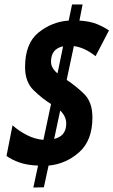

<svg xmlns="http://www.w3.org/2000/svg" viewBox="-20 -779 507 858"><path d="M208 -503Q208 -561 262 -572L237 -451Q208 -475 208 -503ZM249 -285Q276 -259 276 -227Q276 -171 222 -158ZM176 58 197 -39Q274 -46 333.5 -98.5Q393 -151 393 -254Q393 -323 356 -359Q319 -395 278 -422L310 -573Q358 -567 407 -528L467 -643Q443 -659 413 -671.5Q383 -684 335 -687L349 -759H302L287 -687Q212 -682 152 -633.5Q92 -585 92 -479Q92 -413 130 -376Q168 -339 208 -314L174 -154Q136 -157 100 -175.5Q64 -194 36 -219L9 -82Q33 -65 66.5 -53Q100 -41 150 -39L129 59Z"/></svg>

Font: Noto Sans UI Condensed ExtraBold
Style: Italic
Weight: 800
Width: 3
Designer: Monotype Design Team
Foundry: Monotype Imaging Inc.
Version: 1.001